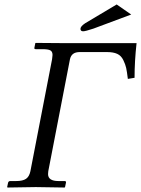

<svg xmlns="http://www.w3.org/2000/svg" viewBox="-20 -838 631 859"><path d="M460 -605H336Q300 -605 293 -573L196 -72Q195 -67 195 -59Q195 -28 242 -28H269Q277 -28 275 -20L271 -1L269 1Q176 -1 140 -1L14 1L12 -1L16 -20Q18 -28 26 -28H52Q82 -28 96.5 -38Q111 -48 116 -72L213 -573Q215 -587 215 -592Q215 -607 205.5 -612.5Q196 -618 170 -618H140Q132 -618 134 -625L138 -645L140 -646Q254 -645 267 -645H345H591Q582 -564 582 -490L552 -485Q548 -518 544.5 -534Q541 -550 531.5 -569.5Q522 -589 504.5 -597Q487 -605 460 -605ZM352 -698Q340 -698 340 -709Q340 -720 361 -734L502 -818L567 -773L398 -710Q362 -698 352 -698Z"/></svg>

Font: Linux Libertine O
Style: Italic
Weight: 400
Italic angle: -12°
Designer: Philipp H. Poll
Foundry: Philipp H. Poll
Version: Version 5.1.6